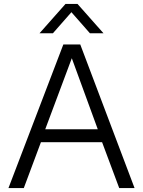

<svg xmlns="http://www.w3.org/2000/svg" viewBox="-20 -956 728 976"><path d="M388 -730 664 0H586L499 -233H188L101 0H23L302 -730ZM181 -787 313 -936H374L506 -787H437L343 -894L249 -787ZM210 -299H477L345 -660Z"/></svg>

Font: Nacelle Light
Style: Regular
Weight: 300
Designer: Sora Sagano
Foundry: Sora Sagano
Version: Version 1.000;FEAKit 1.0